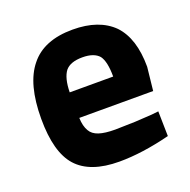

<svg xmlns="http://www.w3.org/2000/svg" viewBox="-100 -609 710 718"><g transform="rotate(-20 255.0 -250.0)"><path d="M258 12Q349 12 460 -16L458 -115L430 -112Q383 -109 363 -108Q301 -106 284 -106Q243 -106 219 -114Q195 -122 185 -140Q173 -160 172 -193H466L476 -286Q476 -399 422 -456Q366 -512 261 -512Q146 -512 92 -444Q37 -377 37 -238Q37 -105 89 -47Q142 12 258 12ZM344 -295H171Q172 -352 192 -378Q212 -402 260 -402Q306 -402 326 -379Q344 -355 344 -295Z"/></g></svg>

Font: Online Auction - Bold
Style: Bold
Weight: 500
Designer: Mohamed Mostafa, the designer of Online Auction
Foundry: Kief Type Foundry
Version: ""